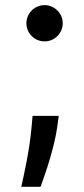

<svg xmlns="http://www.w3.org/2000/svg" viewBox="-20 -552 328 750"><path d="M204.2 -60.7 209.5 -99.4H107.2L103.7 -59.7C95.5 36.6 72.8 133.5 63.2 177.6H138.5C155.5 131 193.2 24.5 204.2 -60.7ZM83.1 -461.3C83.1 -421.9 115.1 -390.3 154.1 -390.3C192.8 -390.3 225.1 -421.9 225.1 -461.3C225.1 -500 192.8 -532 154.1 -532C115.1 -532 83.1 -500 83.1 -461.3Z"/></svg>

Font: Margiela Sans Medium
Style: Regular
Weight: 500
Designer: Stefan Endress, Andreas Faust
Version: Version 1.100;FEAKit 1.0